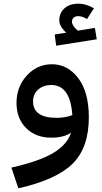

<svg xmlns="http://www.w3.org/2000/svg" viewBox="-20 -750 555 1046"><path d="M286 -501 278 -562 341 -572Q303 -606 303 -640Q303 -678 330.5 -704Q358 -730 409 -730Q447 -730 492 -705L454 -646Q428 -662 407 -662Q389 -662 380.5 -653Q372 -644 372 -632Q372 -610 404 -583L497 -598L507 -536ZM263 -400Q349 -400 406.5 -324Q464 -248 464 -111Q464 54 376 141.5Q288 229 80 276L42 163Q194 129 270 83.5Q346 38 367 -27Q327 0 260 0Q174 0 122 -52.5Q70 -105 70 -189Q70 -278 126.5 -339Q183 -400 263 -400ZM160 -198Q160 -108 289 -108Q336 -108 374 -123Q363 -287 259 -287Q216 -287 188 -262Q160 -237 160 -198Z"/></svg>

Font: FiraGO Medium
Style: Regular
Weight: 500
Designer: bBox Type
Foundry: bBox Type GmbH
Version: Version 1.001;PS 001.001;hotconv 1.0.88;makeotf.lib2.5.64775